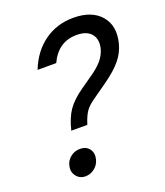

<svg xmlns="http://www.w3.org/2000/svg" viewBox="-130 -773 747 871"><g transform="rotate(-20 243.5 -337.5)"><path d="M142.5 -206.7Q156.7 -265 181.2 -300.4Q205.8 -335.8 255 -370L305 -405Q345.8 -432.5 366.7 -457.1Q387.5 -481.7 395 -510Q405.8 -554.2 383.8 -580.4Q361.7 -606.7 313.3 -606.7Q224.2 -606.7 183.3 -518.3H93.3Q124.2 -597.5 185 -641.2Q245.8 -685 325.8 -685Q414.2 -685 457.5 -635Q500.8 -585 480.8 -505Q470 -463.3 442.5 -429.6Q415 -395.8 360 -356.7L295 -310.8Q261.7 -288.3 247.1 -267.5Q232.5 -246.7 220 -206.7ZM133.3 10Q105.8 10 89.6 -10.8Q73.3 -31.7 80 -60Q85 -84.2 105 -100Q125 -115.8 150.8 -115.8Q180.8 -115.8 195.8 -95.4Q210.8 -75 203.3 -45.8Q197.5 -21.7 177.5 -5.8Q157.5 10 133.3 10Z"/></g></svg>

Font: Funnel Sans
Style: Italic
Weight: 400
Italic angle: -14.036°
Version: Version 1.000; Beta; Release 5; Build 24; ttfautohint (v1.8.